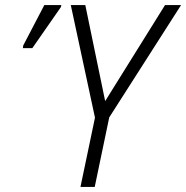

<svg xmlns="http://www.w3.org/2000/svg" viewBox="-20 -734 731 754"><path d="M296 0 353 -272 258 -714H315L393 -337L628 -714H691L409 -273L352 0ZM70 -545 71 -555 154 -714H221L219 -706L107 -545Z"/></svg>

Font: Noto Sans SemiCondensed Light
Style: Italic
Weight: 300
Width: 4
Italic angle: -12°
Designer: Monotype Design Team
Foundry: Monotype Imaging Inc.
Version: Version 2.013; ttfautohint (v1.8.4.7-5d5b)